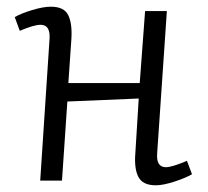

<svg xmlns="http://www.w3.org/2000/svg" viewBox="-20 -539 620 573"><path d="M394 -245 181 -236 165 0H100L128 -425Q130 -465 101 -465Q91 -465 75.5 -460.5Q60 -456 39 -447L24 -488Q43 -499 76 -509Q109 -519 132 -519Q171 -519 183.5 -494Q196 -469 193 -422Q191 -389 188.5 -356.5Q186 -324 184 -291H397L413 -506H478L449 -81Q446 -40 475 -40Q493 -40 538 -59L553 -19Q532 -7 499 3.5Q466 14 445 14Q406 14 393 -11Q380 -36 384 -83Z"/></svg>

Font: Literata 12pt Light
Style: Italic
Weight: 300
Italic angle: -2°
Designer: Latin by Veronika Burian and Jose Scaglione. Greek by Irene Vlachou. Cyrillic by Vera Evstafieva
Foundry: TypeTogether
Version: Version 3.002